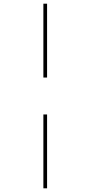

<svg xmlns="http://www.w3.org/2000/svg" viewBox="-20 -780 490 1040"><path d="M215 -360V-760H235V-360ZM215 240V-160H235V240Z"/></svg>

Font: Noto Serif Display ExtraCondensed SemiBold
Style: Regular
Weight: 600
Width: 2
Designer: Monotype Design Team
Foundry: Monotype Imaging Inc.
Version: Version 2.009